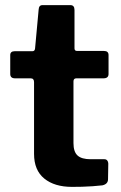

<svg xmlns="http://www.w3.org/2000/svg" viewBox="-20 -730 472 750"><path d="M278 -424Q267 -424 267 -412V-171Q267 -137 283 -122.5Q299 -108 334 -108H388Q395 -108 399 -103Q403 -98 403 -91L402 -30Q402 -11 380 -6Q362 -4 341.5 -2.5Q321 -1 300.5 -0.5Q280 0 261 0Q193 0 153 -32.5Q113 -65 113 -129V-409Q113 -424 100 -424H39Q20 -424 20 -441V-515Q20 -530 38 -530H107Q116 -530 117 -541L131 -693Q132 -710 146 -710H255Q271 -710 271 -691V-541Q271 -531 281 -531H386Q404 -531 404 -515V-441Q404 -424 384 -424Z"/></svg>

Font: Libre Franklin Thin
Style: Bold
Weight: 700
Version: Version 3.000